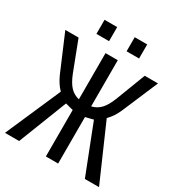

<svg xmlns="http://www.w3.org/2000/svg" viewBox="-191 -938 982 1060"><g transform="rotate(30 300.0 -407.5)"><path d="M260.7 0V-296.4L248.5 -299.3L210.9 -309.1L90.3 0H0L153.3 -351.1Q123.5 -380.9 102.5 -428.2L4.4 -658.7H88.9L161.1 -470.2Q181.2 -419.9 204.3 -396Q227.5 -372.1 260.7 -364.3V-658.7H338.9V-364.3Q372.1 -372.1 395.3 -396Q418.5 -419.9 438.5 -470.2L510.7 -658.7H595.2L497.1 -428.2Q477.5 -383.3 445.8 -351.6L599.6 0H509.3L388.7 -309.1L380.9 -306.6L338.9 -296.4V0ZM356.4 -725.6V-815.4H436V-725.6ZM164.1 -725.6V-815.4H244.6V-725.6Z"/></g></svg>

Font: Cousine
Style: Regular
Weight: 400
Monospace: yes
Designer: Steve Matteson
Foundry: Monotype Imaging Inc.
Version: Version 1.21